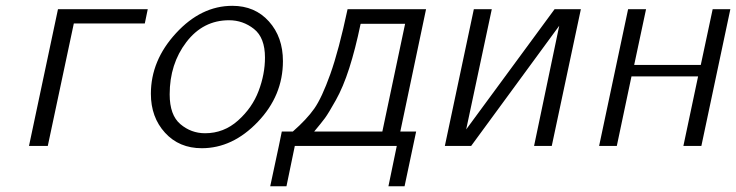

<svg xmlns="http://www.w3.org/2000/svg" viewBox="-20 -504 2542 663"><path d="M80.1 0 180.2 -472.2H490.2L480 -422.9H234.9L145 0Z M501 -180.2Q501 -295.4 587.9 -389.6Q674.8 -483.9 782.2 -483.9Q860.4 -483.9 908.7 -429.9Q957 -376 957 -293Q957 -173.8 870.1 -83Q783.2 7.8 676.8 7.8Q598.6 7.8 549.8 -45.7Q501 -99.1 501 -180.2ZM565.9 -178.2Q565.9 -106.4 603 -75.2Q640.1 -43.9 688 -43.9Q752.9 -43.9 802 -87.9Q851.1 -131.8 873 -189.9Q895 -248 895 -305.2Q895 -374 856.9 -404.1Q818.8 -434.1 771 -434.1Q681.2 -434.1 623.5 -358.6Q565.9 -283.2 565.9 -178.2Z M913.1 139.2 942.9 0 953.1 -49.8H991.2Q1039.1 -91.8 1065.2 -128.9Q1091.3 -166 1120.6 -248Q1149.9 -330.1 1180.2 -472.2H1451.2L1362.3 -49.8H1417L1377 139.2H1321.3L1350.1 0H998L969.2 139.2ZM1064.9 -49.8H1300.3L1378.9 -421.9H1226.1L1225.1 -420.9Q1207 -334 1186 -268.6Q1165 -203.1 1139.6 -158Q1114.3 -112.8 1102.1 -96.2Q1089.8 -79.6 1064.9 -49.8Z M1516.1 0 1616.2 -472.2H1678.2L1589.8 -57.1L1895 -472.2H1985.8L1885.3 0H1824.2L1911.1 -415L1606.9 0Z M2048.8 0 2148.9 -472.2H2210.9L2169.9 -279.8H2399.9L2440.9 -472.2H2502L2401.9 0H2339.8L2390.6 -240.2H2160.6L2109.9 0Z"/></svg>

Font: CMU Bright
Style: Oblique
Weight: 500
Italic angle: -12°
Version: Version 0.7.0